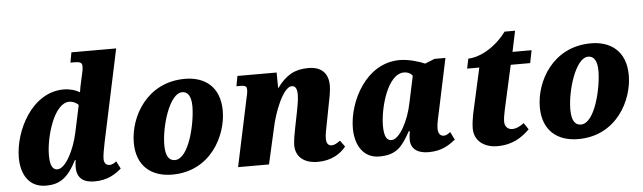

<svg xmlns="http://www.w3.org/2000/svg" viewBox="-48 -941 3791 1132"><g transform="rotate(-5 1847.5 -375.0)"><path d="M184 10C263 10 314 -22 366 -125H371C369 -117 367 -102 367 -84C367 -14 410 10 471 10C549 10 594 -21 631 -52L608 -97C601 -90 584 -79 568 -79C549 -79 535 -91 535 -118C535 -140 543 -179 550 -215L666 -760H401L390 -700H413C455 -700 459 -689 459 -672C459 -656 456 -639 451 -620L443 -584C440 -572 433 -538 431 -521C407 -536 373 -546 336 -546C147 -546 38 -325 38 -168C38 -75 79 10 184 10ZM259 -80C234 -80 216 -100 216 -168C216 -272 271 -471 363 -471C381 -471 404 -462 417 -447L383 -288C361 -184 307 -80 259 -80Z M931 10C1159 10 1260 -193 1260 -339C1260 -485 1167 -546 1054 -546C828 -546 721 -350 721 -197C721 -59 807 10 931 10ZM954 -74C919 -74 899 -102 899 -168C899 -277 955 -469 1031 -469C1063 -469 1084 -443 1084 -380C1084 -283 1038 -74 954 -74Z M1793 10C1876 10 1930 -28 1960 -66L1933 -103C1912 -88 1898 -80 1882 -80C1862 -80 1851 -95 1851 -122C1851 -149 1858 -177 1865 -214L1884 -313C1891 -349 1902 -397 1902 -432C1902 -492 1874 -546 1784 -546C1704 -546 1652 -517 1599 -445H1597L1596 -536H1364L1353 -476H1377C1410 -476 1414 -466 1414 -450C1414 -433 1409 -412 1405 -396L1321 0H1504L1552 -212C1569 -297 1625 -448 1678 -448C1705 -448 1709 -418 1709 -395C1709 -362 1698 -310 1693 -284L1677 -204C1668 -160 1663 -129 1662 -102C1661 -33 1709 10 1793 10Z M2156 10C2261 10 2294 -38 2342 -123H2348C2344 -102 2343 -85 2343 -74C2343 -16 2386 10 2448 10C2531 10 2573 -24 2608 -50L2585 -97C2569 -86 2561 -79 2545 -79C2527 -79 2512 -93 2512 -125C2512 -151 2525 -206 2530 -228L2595 -535H2530L2473 -512C2443 -526 2377 -546 2325 -546C2124 -546 2015 -325 2015 -169C2015 -67 2064 10 2156 10ZM2236 -80C2212 -80 2193 -99 2193 -168C2193 -273 2246 -471 2344 -471C2364 -471 2383 -463 2394 -447L2360 -288C2340 -186 2284 -80 2236 -80Z M2855 10C2947 10 3002 -29 3047 -73L3021 -112C3000 -96 2976 -83 2951 -83C2926 -83 2907 -101 2907 -129C2907 -148 2910 -167 2917 -200L2975 -461H3090L3105 -536H2992L3018 -659H2956C2879 -556 2782 -519 2729 -519L2717 -461H2789L2729 -191C2724 -165 2719 -131 2719 -107C2719 -29 2782 10 2855 10Z M3334 10C3562 10 3663 -193 3663 -339C3663 -485 3570 -546 3457 -546C3231 -546 3124 -350 3124 -197C3124 -59 3210 10 3334 10ZM3357 -74C3322 -74 3302 -102 3302 -168C3302 -277 3358 -469 3434 -469C3466 -469 3487 -443 3487 -380C3487 -283 3441 -74 3357 -74Z"/></g></svg>

Font: Noto Serif SemiCondensed Black
Style: Italic
Weight: 900
Width: 4
Italic angle: -12°
Designer: Monotype Design Team
Foundry: Monotype Imaging Inc.
Version: Version 2.014